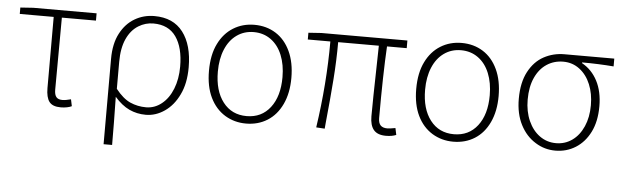

<svg xmlns="http://www.w3.org/2000/svg" viewBox="-48 -711 3481 1077"><g transform="rotate(5 1693.0 -172.5)"><path d="M220 -89V-489H29V-525L102 -530H458V-489H266Q264 -215 264 -83Q264 -55 274.5 -42Q285 -29 309 -29Q327 -29 357 -37L365 1Q356 6 339 9.5Q322 13 303 13Q257 13 238.5 -11.5Q220 -36 220 -89Z M592 -427Q622 -484 672 -513.5Q722 -543 783 -543Q889 -543 944 -471Q999 -399 999 -273Q999 -182 968 -119Q938 -56 888 -21.5Q838 13 782 13Q732 13 689 -7Q646 -27 606 -73Q609 80 609 198H561V-282Q561 -369 592 -427ZM951 -273Q951 -380 908.5 -440.5Q866 -501 781 -501Q736 -501 697 -477Q655 -451 631.5 -399Q608 -347 608 -270V-118Q649 -66 690.5 -47.5Q732 -29 780 -29Q828 -29 867.5 -60.5Q907 -92 929 -147.5Q951 -203 951 -273Z M1228 -19Q1174 -52 1144 -114Q1114 -176 1114 -264Q1114 -355 1145 -417Q1175 -478 1227.5 -510.5Q1280 -543 1346 -543Q1414 -543 1466.5 -510Q1519 -477 1548.5 -414Q1578 -351 1578 -264Q1578 -179 1548.5 -116Q1519 -53 1466.5 -20Q1414 13 1346 13Q1281 13 1228 -19ZM1528 -264Q1528 -334 1506 -388Q1484 -442 1442.5 -472Q1401 -502 1346 -502Q1292 -502 1250.5 -472.5Q1209 -443 1186.5 -389Q1164 -335 1164 -264Q1164 -156 1213 -92.5Q1262 -29 1346 -29Q1430 -29 1479 -92.5Q1528 -156 1528 -264Z M2044 -89Q2044 -173 2049 -388L2051 -487H1822Q1822 -385 1814 -277Q1806 -169 1792 -31L1789 3L1741 0Q1778 -249 1778 -487H1651V-525L1724 -530H2208V-487H2097Q2088 -330 2088 -83Q2088 -55 2100.5 -42Q2113 -29 2139 -29Q2151 -29 2184 -35L2192 3Q2169 13 2134 13Q2087 13 2065.5 -12.5Q2044 -38 2044 -89Z M2395 -19Q2341 -52 2311 -114Q2281 -176 2281 -264Q2281 -355 2312 -417Q2342 -478 2394.5 -510.5Q2447 -543 2513 -543Q2581 -543 2633.5 -510Q2686 -477 2715.5 -414Q2745 -351 2745 -264Q2745 -179 2715.5 -116Q2686 -53 2633.5 -20Q2581 13 2513 13Q2448 13 2395 -19ZM2695 -264Q2695 -334 2673 -388Q2651 -442 2609.5 -472Q2568 -502 2513 -502Q2459 -502 2417.5 -472.5Q2376 -443 2353.5 -389Q2331 -335 2331 -264Q2331 -156 2380 -92.5Q2429 -29 2513 -29Q2597 -29 2646 -92.5Q2695 -156 2695 -264Z M2976 -19Q2922 -52 2890.5 -113.5Q2859 -175 2859 -259Q2859 -351 2891.5 -412Q2924 -473 2977 -501.5Q3030 -530 3092 -530H3373V-486Q3288 -493 3195 -493V-489Q3251 -458 3282 -398.5Q3313 -339 3313 -256Q3313 -171 3283 -111Q3253 -51 3202 -19Q3151 13 3088 13Q3027 13 2976 -19ZM3265 -258Q3265 -323 3243.5 -375Q3222 -427 3182 -457.5Q3142 -488 3090 -488Q3038 -488 2997 -461Q2956 -434 2932.5 -382.5Q2909 -331 2909 -259Q2909 -192 2932.5 -139.5Q2956 -87 2996.5 -58Q3037 -29 3088 -29Q3139 -29 3179 -57.5Q3219 -86 3242 -138Q3265 -190 3265 -258Z"/></g></svg>

Font: Merged Yaku Han JP ExtraLight
Style: Regular
Weight: 250
Designer: Ryoko NISHIZUKA 西塚涼子 (kana, bopomofo & ideographs); Paul D. Hunt (Latin, Greek & Cyrillic); Sandoll Communications 산돌커뮤니
Foundry: Adobe
Version: Version 2.004